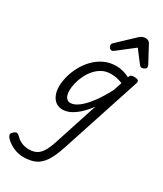

<svg xmlns="http://www.w3.org/2000/svg" viewBox="-436 -955 1353 1589"><g transform="rotate(30 240.5 -160.5)"><path d="M75 519Q26 519 -18.5 500Q-63 481 -96 449Q-115 430 -116.5 415Q-118 400 -98 384Q-82 370 -69 372.5Q-56 375 -41 391Q-17 416 14.5 428.5Q46 441 81 441Q125 441 154.5 424.5Q184 408 206 371Q228 334 248 272L382 -140Q342 -86 302.5 -51Q263 -16 227 0.5Q191 17 159 17Q122 17 95 -1.5Q68 -20 53 -54.5Q38 -89 38 -135Q38 -181 51.5 -233Q65 -285 92 -335.5Q119 -386 159 -427.5Q199 -469 251 -494Q303 -519 368 -519Q398 -519 430.5 -510.5Q463 -502 494 -486L495 -489Q500 -505 510 -510Q520 -515 538 -515Q569 -515 577.5 -505.5Q586 -496 579 -476L333 275Q302 372 266.5 425Q231 478 185 498.5Q139 519 75 519ZM187 -63Q222 -63 264 -94.5Q306 -126 352.5 -187Q399 -248 445 -336L472 -417Q439 -431 411.5 -435.5Q384 -440 359 -440Q313 -440 276.5 -420.5Q240 -401 212 -368.5Q184 -336 165.5 -297Q147 -258 138 -219.5Q129 -181 129 -150Q129 -123 135.5 -103.5Q142 -84 155.5 -73.5Q169 -63 187 -63ZM267 -610Q254 -610 244.5 -621Q235 -632 235 -644Q235 -653 239 -659Q243 -665 247 -669L405 -818Q419 -831 433 -835.5Q447 -840 463 -840Q476 -840 487.5 -833.5Q499 -827 505 -814L587 -661Q591 -654 592 -649Q593 -644 593 -639Q593 -627 578.5 -618.5Q564 -610 554 -610Q544 -610 538.5 -615Q533 -620 528 -626L442 -739L295 -625Q289 -621 282 -615.5Q275 -610 267 -610Z"/></g></svg>

Font: Playwrite AU VIC
Style: Regular
Weight: 400
Designer: Veronika Burian, José Scaglione
Foundry: TypeTogether
Version: Version 1.002